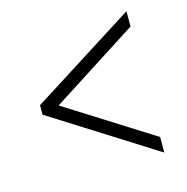

<svg xmlns="http://www.w3.org/2000/svg" viewBox="-80 -679 625 643"><g transform="rotate(-15 232.5 -358.0)"><path d="M413 -113V-167L112 -357L413 -550V-603L52 -374V-341Z"/></g></svg>

Font: Noto Serif Armenian Condensed Light
Style: Regular
Weight: 300
Width: 3
Designer: Monotype Design Team
Foundry: Monotype Imaging Inc.
Version: Version 2.008